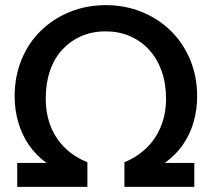

<svg xmlns="http://www.w3.org/2000/svg" viewBox="-20 -727 823 747"><path d="M161 -93Q120 -123 92.5 -163Q65 -203 51 -251.5Q37 -300 37 -352Q37 -430 64 -495.5Q91 -561 139.5 -608Q188 -655 252.5 -681Q317 -707 392 -707Q466 -707 530.5 -681Q595 -655 643.5 -608Q692 -561 719.5 -495.5Q747 -430 747 -352Q747 -300 733 -251.5Q719 -203 691 -163Q663 -123 621 -93H736V0H464V-96Q510 -114 547 -148.5Q584 -183 605 -232.5Q626 -282 626 -344Q626 -403 608.5 -451.5Q591 -500 559.5 -534Q528 -568 485 -586.5Q442 -605 392 -605Q339 -605 296.5 -586.5Q254 -568 222.5 -534Q191 -500 174.5 -451.5Q158 -403 158 -344Q158 -282 178.5 -232.5Q199 -183 236 -148.5Q273 -114 320 -96V0H47V-93Z"/></svg>

Font: Albert Sans SemiBold
Style: Regular
Weight: 600
Designer: Andreas Rasmussen
Foundry: a.Foundry
Version: Version 1.025